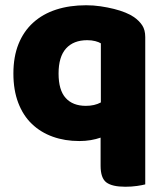

<svg xmlns="http://www.w3.org/2000/svg" viewBox="-20 -521 627 731"><path d="M533 181Q522 184 501.5 187Q481 190 457 190Q407 190 385 173.5Q363 157 363 110V3Q346 9 325.5 12.5Q305 16 282 16Q227 16 181 -0.5Q135 -17 101.5 -49Q68 -81 49.5 -129.5Q31 -178 31 -241Q31 -305 50.5 -353.5Q70 -402 106.5 -435Q143 -468 194 -484.5Q245 -501 308 -501Q336 -501 363 -497Q390 -493 414 -487Q438 -481 457.5 -473Q477 -465 490 -456Q510 -442 521.5 -424.5Q533 -407 533 -380ZM307 -118Q340 -118 364 -131V-356Q356 -361 342.5 -364.5Q329 -368 312 -368Q260 -368 231.5 -336.5Q203 -305 203 -241Q203 -178 230 -148Q257 -118 307 -118Z"/></svg>

Font: Baloo 2 ExtraBold
Style: Regular
Weight: 800
Designer: Sarang Kulkarni and Ek Type
Foundry: Ek Type
Version: Version 1.640;hotconv 1.0.111;makeotfexe 2.5.65597; ttfautoh